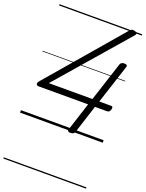

<svg xmlns="http://www.w3.org/2000/svg" viewBox="-222 -995 1119 1473"><g transform="rotate(20 337.5 -258.5)"><path d="M416 14Q403 14 396.5 9Q390 4 394 -6L469 -238H64Q50 -238 46 -248.5Q42 -259 54 -274L565 -870Q576 -883 585.5 -889Q595 -895 611 -890Q620 -888 626 -884.5Q632 -881 632.5 -874.5Q633 -868 624 -858L130 -288H486L590 -608Q597 -628 623 -628Q638 -628 643.5 -623Q649 -618 646 -608L542 -288H639Q647 -288 650 -283.5Q653 -279 652 -270Q650 -254 642.5 -246Q635 -238 625 -238H525L450 -5Q443 14 416 14ZM0 365H675V375H0ZM0 -20H675V0H0ZM0 -505H675V-500H0ZM0 -885H675V-875H0Z"/></g></svg>

Font: Playwrite DK Loopet Guides
Style: Regular
Weight: 400
Designer: Veronika Burian, José Scaglione
Foundry: TypeTogether
Version: Version 1.003